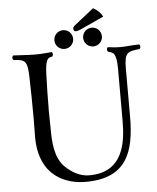

<svg xmlns="http://www.w3.org/2000/svg" viewBox="-58 -899 784 958"><g transform="rotate(-5 334.0 -420.0)"><path d="M181 -269C181 -291 180 -312 180 -331C180 -350 179 -368 180 -383C180 -433 181 -475 183 -536C185 -619 199 -625 220 -627C226 -633 226 -644 220 -650C200 -649 171 -645 140 -645C95 -645 63 -649 26 -650C20 -644 20 -633 26 -627C83 -624 96 -619 98 -536C100 -453 101 -404 101 -321C101 -278 100 -269 100 -236C100 -32 242 10 332 10C537 10 581 -117 581 -295V-536C581 -619 598 -620 658 -627C664 -633 664 -644 658 -650C609 -649 598 -645 561 -645C537 -645 509 -649 500 -650C494 -644 494 -633 500 -627C525 -621 542 -619 542 -536V-277C542 -165 522 -21 353 -21C305 -21 264 -47 234 -76C185 -123 181 -204 181 -269ZM444 -850 348 -774C338 -766 337 -762 337 -756C337 -749 341 -743 348 -743C355 -743 364 -745 380 -753L491 -804C482 -823 466 -838 444 -850ZM238 -707C238 -681 259 -660 285 -660C311 -660 332 -681 332 -707C332 -733 311 -754 285 -754C259 -754 238 -733 238 -707ZM382 -707C382 -681 403 -660 429 -660C455 -660 476 -681 476 -707C476 -733 455 -754 429 -754C403 -754 382 -733 382 -707Z"/></g></svg>

Font: Libertinus Serif Display
Style: Regular
Weight: 400
Designer: Philipp H. Poll, Khaled Hosny
Foundry: Caleb Maclennan
Version: Version 7.050;RELEASE